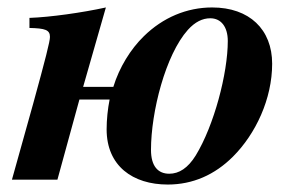

<svg xmlns="http://www.w3.org/2000/svg" viewBox="-20 -482 780 515"><path d="M203 -249 264 -462C200 -448 115 -436 59 -434V-407C101 -406 114 -402 114 -383C114 -371 102 -324 69 -204L12 0H134L193 -215H274C269 -190 266 -161 266 -135C266 -37 336 13 430 13C497 13 556 -13 605 -62C666 -123 710 -217 710 -311C710 -403 649 -462 549 -462C481 -462 417 -435 366 -385C330 -350 300 -301 284 -249ZM591 -372C591 -285 554 -145 505 -65C484 -31 460 -16 434 -16C404 -16 385 -36 385 -80C385 -182 424 -335 484 -402C503 -423 523 -433 544 -433C573 -433 591 -410 591 -372Z"/></svg>

Font: XITS
Style: Bold Italic
Weight: 700
Italic angle: -16.33°
Designer: MicroPress Inc., with final additions and corrections provided by Coen Hoffman, Elsevier (retired)
Version: Version 1.105